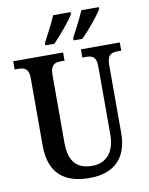

<svg xmlns="http://www.w3.org/2000/svg" viewBox="-100 -1003 839 1084"><g transform="rotate(-10 319.5 -460.5)"><path d="M370 -784V-771H421C461 -811 524 -886 543 -921V-931H443C424 -886 395 -832 370 -784ZM208 -784V-771H260C299 -811 363 -886 382 -921V-931H281C263 -886 233 -832 208 -784ZM325 10C474 10 544 -74 544 -208V-599C544 -659 569 -667 605 -667H625V-714H402V-667H422C456 -667 482 -659 482 -603V-210C482 -114 434 -55 352 -55C271 -55 219 -95 219 -210V-599C219 -659 245 -667 280 -667H300V-714H14V-667H34C68 -667 95 -659 95 -603V-217C95 -53 185 10 325 10Z"/></g></svg>

Font: Noto Serif Tamil Condensed SemiBold
Style: Regular
Weight: 600
Width: 3
Designer: Indian Type Foundry, Tom Grace, and the Monotype Design Team
Foundry: Monotype Imaging Inc.
Version: Version 2.004